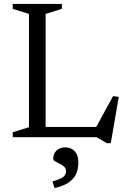

<svg xmlns="http://www.w3.org/2000/svg" viewBox="-20 -696 642 974"><path d="M542 30.5H522.5L469.5 0H159.5V-52H523.5L458 -33L553.5 -208.5L582.5 -204.5ZM211.5 -625.5V0H44.5V-25L127 -50.5V-625.5L44.5 -651V-676H294V-651ZM246.5 224Q286 213.5 300.5 202Q315 190.5 315 172.5Q315 158.5 305.2 149.5Q295.5 140.5 282.5 134.5Q269.5 128.5 259.8 122.8Q250 117 250 109.5Q250 84 266.5 67.8Q283 51.5 312 51.5Q340 51.5 358.8 71Q377.5 90.5 377.5 128Q377.5 157 367.8 182.5Q358 208 331.8 227.5Q305.5 247 256.5 258Z"/></svg>

Font: Newsreader 16pt 16pt
Style: Regular
Weight: 400
Version: Version 1.003